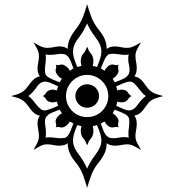

<svg xmlns="http://www.w3.org/2000/svg" viewBox="-20 -678 836 922"><path d="M763.7 -216.8Q743.2 -211.4 730.7 -207.3Q718.3 -203.1 709.2 -197.8Q700.2 -192.4 693.1 -184.1Q686 -175.8 676.8 -162.6Q663.6 -143.1 650.9 -133.8Q638.2 -124.5 625 -123Q630.9 -115.2 633.8 -105.5Q636.7 -95.7 636.7 -82.5Q636.7 -73.7 635.7 -66.4Q634.8 -59.1 633.5 -52.5Q632.3 -45.9 631.3 -39.3Q630.4 -32.7 630.4 -25.4Q630.4 -16.6 632.1 -9.3Q633.8 -2 637.2 5.6Q640.6 13.2 645.8 21.7Q650.9 30.3 657.2 42Q645.5 35.6 637 30.5Q628.4 25.4 620.8 22Q613.3 18.6 606 16.8Q598.6 15.1 589.8 15.1Q582 15.1 575.7 16.1Q569.3 17.1 562.7 18.3Q556.2 19.5 549.1 20.5Q542 21.5 532.7 21.5Q519.5 21.5 510 18.6Q500.5 15.6 492.2 9.8Q492.2 22 490 33.2Q487.8 44.4 483.2 55.7Q478.5 66.9 470.7 79.1Q462.9 91.3 451.7 105Q430.2 131.8 418.9 161.9Q407.7 191.9 398.4 224.1Q389.6 191.9 378.4 161.6Q367.2 131.3 345.7 105Q338.4 96.2 331.1 85.9Q323.7 75.7 317.9 64Q312 52.2 308.6 38.8Q305.2 25.4 305.2 9.8Q290.5 21.5 264.6 21.5Q247.6 21.5 234.9 18.3Q222.2 15.1 207 15.1Q198.2 15.1 190.9 16.8Q183.6 18.6 176.3 22Q168.9 25.4 160.6 30.5Q152.3 35.6 140.6 42Q147 30.3 151.9 21.7Q156.7 13.2 160.2 5.6Q163.6 -2 165.3 -9.3Q167 -16.6 167 -25.4Q167 -32.2 166 -40Q165 -47.9 163.1 -58.1Q160.2 -73.2 160.2 -84.5Q160.2 -97.2 163.1 -106.4Q166 -115.7 171.4 -123Q157.2 -125 145 -134.5Q132.8 -144 119.6 -163.1Q109.9 -176.8 101.8 -185.3Q93.8 -193.8 84.5 -199.2Q75.2 -204.6 63 -208.5Q50.8 -212.4 33.2 -216.8Q52.7 -221.7 65.7 -226.3Q78.6 -231 87.6 -236.8Q96.7 -242.7 104 -251Q111.3 -259.3 119.6 -271Q145.5 -308.1 171.4 -311Q166 -318.4 163.1 -327.4Q160.2 -336.4 160.2 -349.1Q160.2 -363.3 163.6 -378.2Q167 -393.1 167 -408.7Q167 -418 165.3 -425Q163.6 -432.1 160.2 -439.5Q156.7 -446.8 151.9 -455.1Q147 -463.4 140.6 -474.6Q152.3 -467.8 160.9 -462.9Q169.4 -458 176.8 -454.8Q184.1 -451.7 191.2 -450Q198.2 -448.2 207 -448.2Q216.3 -448.2 223.9 -449.2Q231.4 -450.2 238.3 -451.7Q245.1 -453.1 251.7 -454.1Q258.3 -455.1 266.6 -455.1Q290.5 -455.1 305.2 -442.9Q305.2 -470.2 315.7 -492.7Q326.2 -515.1 345.2 -539.1Q366.2 -565.9 377.9 -595.7Q389.6 -625.5 398.4 -657.7Q407.7 -625.5 418.9 -595.7Q430.2 -565.9 451.7 -538.6Q462.9 -524.9 470.7 -512.9Q478.5 -501 483.2 -489.5Q487.8 -478 490 -466.8Q492.2 -455.6 492.2 -442.9Q499.5 -448.7 508.8 -451.9Q518.1 -455.1 530.8 -455.1Q544.9 -455.1 559.6 -451.7Q574.2 -448.2 589.8 -448.2Q598.6 -448.2 606 -450Q613.3 -451.7 620.8 -455.1Q628.4 -458.5 637 -463.4Q645.5 -468.3 657.2 -474.6Q650.9 -463.4 645.8 -454.8Q640.6 -446.3 637.2 -439Q633.8 -431.6 632.1 -424.6Q630.4 -417.5 630.4 -408.7Q630.4 -400.9 631.3 -394.3Q632.3 -387.7 633.5 -381.1Q634.8 -374.5 635.7 -367.4Q636.7 -360.4 636.7 -351.6Q636.7 -326.2 625 -311Q638.2 -309.6 650.9 -300.3Q663.6 -291 676.8 -271.5Q688 -255.9 696.3 -247.3Q704.6 -238.8 713.9 -233.6Q723.1 -228.5 734.6 -225.1Q746.1 -221.7 763.7 -216.8ZM500 -216.8Q500 -237.8 491.9 -256.3Q483.9 -274.9 470.2 -288.6Q456.5 -302.2 438 -310.3Q419.4 -318.4 398.4 -318.4Q377.4 -318.4 358.9 -310.3Q340.3 -302.2 326.7 -288.6Q313 -274.9 304.9 -256.3Q296.9 -237.8 296.9 -216.8Q296.9 -195.8 304.9 -177.2Q313 -158.7 326.7 -145Q340.3 -131.3 358.9 -123.5Q377.4 -115.7 398.4 -115.7Q419.4 -115.7 438 -123.5Q456.5 -131.3 470.2 -145Q483.9 -158.7 491.9 -177.2Q500 -195.8 500 -216.8ZM466.8 -3.4Q466.8 -19 461.2 -36.4Q455.6 -53.7 445.8 -77.1Q440.9 -75.7 435.8 -74.7Q430.7 -73.7 425.3 -72.3Q426.3 -67.4 427.5 -61.8Q428.7 -56.2 428.7 -49.3Q428.7 -40 425.8 -29.8Q422.9 -19.5 415 -11.2Q409.2 -4.9 405.8 2.7Q402.3 10.3 398.4 20Q395 10.3 391.1 2.7Q387.2 -4.9 382.3 -11.2Q367.7 -27.3 367.7 -49.3Q367.7 -56.2 368.9 -61.8Q370.1 -67.4 371.1 -72.3Q366.2 -73.7 361.3 -74.7Q356.4 -75.7 351.1 -77.1Q341.3 -54.2 335.9 -36.6Q330.6 -19 330.6 -3.4Q330.6 14.2 338.1 31.2Q345.7 48.3 363.8 71.3Q373.5 84.5 382.6 100.3Q391.6 116.2 398.4 131.8Q404.8 116.2 414.6 99.9Q424.3 83.5 434.1 70.8Q451.7 47.9 459.2 30.8Q466.8 13.7 466.8 -3.4ZM466.8 -430.7Q466.8 -448.2 459.2 -465.3Q451.7 -482.4 433.6 -505.4Q423.8 -518.1 414.3 -534.2Q404.8 -550.3 398.4 -565.4Q391.6 -550.3 382.8 -534.2Q374 -518.1 364.3 -505.4Q345.7 -482.4 338.1 -465.1Q330.6 -447.8 330.6 -430.2Q330.6 -414.6 335.9 -397Q341.3 -379.4 351.1 -356.4Q356.4 -357.4 361.3 -358.9Q366.2 -360.4 371.1 -361.8Q370.1 -366.7 368.9 -372.3Q367.7 -377.9 367.7 -384.3Q367.7 -394 370.8 -404.1Q374 -414.1 382.3 -422.9Q387.2 -429.2 391.1 -436.8Q395 -444.3 398.4 -454.1Q402.3 -444.3 405.8 -436.8Q409.2 -429.2 415 -422.9Q421.9 -415.5 425.3 -405.3Q428.7 -395 428.7 -384.3Q428.7 -377.9 427.5 -372.3Q426.3 -366.7 425.3 -361.8L445.8 -356.4Q455.6 -379.9 461.2 -397.5Q466.8 -415 466.8 -430.7ZM332.5 -84.5Q325.7 -89.8 315.4 -94.2Q313 -89.8 308.3 -84.2Q303.7 -78.6 295.9 -73.2Q286.1 -65.9 276.9 -65.9Q271 -65.9 267.8 -67.1Q264.6 -68.4 257.8 -68.4Q255.4 -68.4 252.7 -67.9Q250 -67.4 247.6 -65.4Q249 -68.4 249.5 -71.5Q250 -74.7 250 -77.1Q250 -84 248.5 -86.7Q247.1 -89.4 247.1 -95.2Q247.1 -106.4 256.6 -117.4Q266.1 -128.4 277.3 -133.3Q273.9 -138.2 271.5 -142.8Q269 -147.5 266.6 -151.4Q250 -145 240.7 -141.6Q231.4 -138.2 223.1 -134.3Q210.4 -127.4 203.1 -118.4Q195.8 -109.4 195.8 -92.3Q195.8 -88.4 196.3 -83.5Q196.8 -78.6 197.8 -73.2Q199.2 -62.5 200 -54.2Q200.7 -45.9 200.7 -38.6Q200.7 -32.7 200.2 -27.3Q199.7 -22 198.7 -17.1Q206.1 -18.6 215.3 -18.6Q229.5 -18.6 245.1 -16.4Q260.7 -14.2 273.9 -14.2Q282.2 -14.2 288.6 -15.4Q294.9 -16.6 299.3 -20Q302.7 -22.9 305.7 -26.1Q308.6 -29.3 312 -35.9Q315.4 -42.5 320.3 -54Q325.2 -65.4 332.5 -84.5ZM258.8 -169.9Q257.3 -173.8 256.1 -179.2Q254.9 -184.6 253.4 -189.9Q249 -189 244.1 -187.7Q239.3 -186.5 234.4 -186.5Q226.1 -186.5 216.8 -189.2Q207.5 -191.9 202.1 -200.2Q195.8 -212.4 185.1 -216.8Q195.8 -221.7 202.1 -233.9Q207.5 -241.2 216.3 -244.4Q225.1 -247.6 234.4 -247.6Q239.3 -247.6 244.1 -246.3Q249 -245.1 253.4 -244.1Q254.9 -249.5 255.9 -254.2Q256.8 -258.8 258.8 -263.7Q237.3 -273.4 223.1 -279.8Q209 -286.1 196.8 -286.1Q185.5 -286.1 175.3 -279.8Q165 -273.4 154.3 -257.3Q144.5 -243.2 135 -233.4Q125.5 -223.6 115.7 -216.8Q126 -210.9 135.3 -199.5Q144.5 -188 153.8 -176.5Q163.1 -165 172.6 -156.5Q182.1 -147.9 193.4 -147.9Q197.3 -147.9 201.9 -148.7Q206.5 -149.4 213.9 -151.9Q221.2 -154.3 231.9 -158.4Q242.7 -162.6 258.8 -169.9ZM602.1 -342.8Q602.1 -356.4 598.9 -368.2Q595.7 -379.9 595.7 -395.5Q595.7 -401.4 596.2 -406.5Q596.7 -411.6 598.1 -416.5Q591.8 -414.6 581.1 -414.6Q566.9 -414.6 550.8 -417.2Q534.7 -419.9 522 -419.9Q505.4 -419.9 497.6 -414.1Q494.1 -411.1 491.5 -407.7Q488.8 -404.3 485.1 -397.7Q481.4 -391.1 476.6 -379.6Q471.7 -368.2 463.9 -349.6Q468.8 -346.7 472.9 -344.2Q477.1 -341.8 481.9 -337.9Q486.8 -349.1 497.6 -358.6Q508.3 -368.2 520.5 -368.2Q524.9 -368.2 529.3 -366.7Q533.7 -365.2 539.1 -365.2Q543.5 -365.2 549.8 -367.7Q546.9 -361.8 546.9 -356.4Q546.9 -351.6 548.1 -347.7Q549.3 -343.8 549.3 -338.4Q549.3 -329.1 542 -319.3Q531.2 -304.7 521 -300.8Q523.4 -295.9 525.9 -291.3Q528.3 -286.6 530.8 -282.7Q547.4 -289.1 556.6 -292.7Q565.9 -296.4 572.8 -299.8Q586.4 -306.6 594.2 -316.2Q602.1 -325.7 602.1 -342.8ZM601.1 -92.3Q601.1 -100.6 599.9 -106.9Q598.6 -113.3 595.2 -117.7Q592.8 -121.1 589.4 -124Q585.9 -127 579.3 -130.6Q572.8 -134.3 561.3 -139.2Q549.8 -144 530.8 -151.4Q528.3 -147.5 525.9 -142.8Q523.4 -138.2 521 -133.3Q531.2 -129.4 542 -114.7Q549.3 -105 549.3 -95.7Q549.3 -90.3 548.1 -87.2Q546.9 -84 546.9 -77.1Q546.9 -71.8 549.8 -65.4Q546.9 -67.4 543.9 -67.9Q541 -68.4 538.6 -68.4Q532.2 -68.4 528.6 -67.1Q524.9 -65.9 519.5 -65.9Q507.3 -65.9 497.6 -74.7Q487.8 -83.5 481.9 -94.2Q473.1 -90.3 463.9 -84.5Q470.2 -68.8 474.9 -55.9Q479.5 -43 485.6 -33.7Q491.7 -24.4 500.2 -19.3Q508.8 -14.2 522.9 -14.2Q535.6 -14.2 548.1 -16.8Q560.5 -19.5 576.2 -19.5Q582 -19.5 587.4 -19Q592.8 -18.6 598.1 -17.1Q596.7 -24.4 596.7 -34.2Q596.7 -50.3 598.9 -64.9Q601.1 -79.6 601.1 -92.3ZM332.5 -349.6Q326.7 -364.7 322 -377.7Q317.4 -390.6 311.5 -399.9Q305.7 -409.2 296.9 -414.3Q288.1 -419.4 273.4 -419.4Q269.5 -419.4 264.6 -418.9Q259.8 -418.5 254.4 -417.5Q235.4 -414.6 220.2 -414.6Q214.4 -414.6 209 -414.8Q203.6 -415 198.7 -416.5Q199.7 -412.6 200 -408.4Q200.2 -404.3 200.2 -399.4Q200.2 -383.3 198 -369.4Q195.8 -355.5 195.8 -341.3Q195.8 -333 197 -326.7Q198.2 -320.3 202.1 -315.9Q204.6 -313 208 -310.1Q211.4 -307.1 218 -303.5Q224.6 -299.8 236.1 -294.9Q247.6 -290 266.6 -282.7Q269 -286.6 271.5 -291.3Q273.9 -295.9 277.3 -300.8Q271.5 -302.7 265.9 -307.1Q260.3 -311.5 255.4 -319.3Q247.1 -328.6 247.1 -339.4Q247.1 -344.7 248.5 -347.7Q250 -350.6 250 -357.4Q250 -359.9 249.5 -362.5Q249 -365.2 247.6 -367.7Q253.4 -365.2 256.8 -365.2Q263.2 -365.2 267.1 -366.7Q271 -368.2 276.4 -368.2Q286.6 -368.2 295.9 -359.9Q303.7 -355 308.3 -349.4Q313 -343.8 315.4 -337.9Q320.3 -341.8 324.5 -344.2Q328.6 -346.7 332.5 -349.6ZM680.7 -216.8Q669.9 -223.1 660.6 -234.9Q651.4 -246.6 642.3 -257.8Q633.3 -269 624 -277.6Q614.7 -286.1 604.5 -286.1Q600.6 -286.1 595.7 -285.4Q590.8 -284.7 583.5 -282.2Q576.2 -279.8 565.4 -275.4Q554.7 -271 538.1 -263.7Q539.6 -258.8 540.8 -253.9Q542 -249 543 -244.1Q547.4 -245.1 552.5 -246.3Q557.6 -247.6 563 -247.6Q571.3 -247.6 580.1 -244.9Q588.9 -242.2 594.2 -233.9Q598.1 -227.5 602.1 -223.4Q606 -219.2 612.3 -216.8Q606 -214.4 602.1 -210.4Q598.1 -206.5 594.2 -200.2Q588.9 -192.9 580.6 -189.7Q572.3 -186.5 563 -186.5Q557.6 -186.5 552.5 -187.7Q547.4 -189 543 -189.9Q542 -184.6 540.8 -179.2Q539.6 -173.8 538.1 -169.9Q556.6 -161.6 572.3 -154.8Q587.9 -147.9 599.1 -147.9Q610.4 -147.9 620.8 -154.3Q631.3 -160.6 642.1 -176.3Q651.9 -190.4 661.4 -200.4Q670.9 -210.4 680.7 -216.8ZM455.6 -216.8Q455.6 -205.1 451.2 -194.8Q446.8 -184.6 439 -177Q431.2 -169.4 420.7 -165Q410.2 -160.6 398.4 -160.6Q386.7 -160.6 376.5 -165Q366.2 -169.4 358.6 -177Q351.1 -184.6 346.4 -194.8Q341.8 -205.1 341.8 -216.8Q341.8 -229 346.4 -239.3Q351.1 -249.5 358.6 -257.1Q366.2 -264.6 376.5 -269Q386.7 -273.4 398.4 -273.4Q410.2 -273.4 420.7 -269Q431.2 -264.6 439 -257.1Q446.8 -249.5 451.2 -239.3Q455.6 -229 455.6 -216.8Z"/></svg>

Font: Scheherazade
Style: Bold
Weight: 700
Version: Version 2.100 (build 932/914)